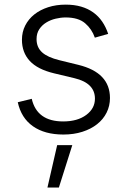

<svg xmlns="http://www.w3.org/2000/svg" viewBox="-20 -573 553 834"><path d="M117.9 -143.8Q140.6 -45.5 254.3 -45.5Q316.8 -45.5 354.8 -73.9Q392.4 -101.9 392.4 -144.5Q392.4 -212 303.6 -233.3L214.5 -254.6Q143.1 -271.7 109.2 -308.4Q75.3 -345.2 75.3 -400.2Q75.3 -433.9 89.5 -462Q103.7 -490.1 129.1 -510.3Q154.5 -530.5 189.3 -541.7Q224.1 -552.9 265.3 -552.9Q302.6 -552.9 332.4 -544.2Q362.2 -535.5 385.1 -519Q408 -502.5 424 -479Q440 -455.6 449.9 -425.8L392 -409.4Q378.9 -447.1 349.8 -471.9Q320.3 -497.2 265.3 -497.2Q244 -497.2 221.6 -491.8Q199.2 -486.5 180.8 -475.1Q162.3 -463.8 150.6 -446Q138.8 -428.3 138.8 -403.1Q138.8 -367.5 162.8 -345.7Q186.8 -323.9 238.3 -311.4L320.7 -291.2Q457.7 -257.5 457.7 -147.4Q457.7 -112.9 443 -83.6Q428.3 -54.3 401.6 -33.4Q375 -12.4 337.7 -0.5Q300.4 11.4 255.3 11.4Q174.4 11.4 123.2 -24.5Q72.1 -60.4 57.2 -128.9ZM186.1 241.5 228.3 57.5H294L235.8 241.5Z"/></svg>

Font: Inter P Light
Style: Regular
Weight: 300
Designer: Rasmus Andersson
Foundry: rsms
Version: Version 3.018;git-588b23468